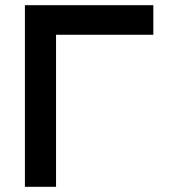

<svg xmlns="http://www.w3.org/2000/svg" viewBox="-20 -720 656 740"><path d="M76 0V-700H571V-586H196V0Z"/></svg>

Font: Overpass Mono Light
Style: Regular
Weight: 300
Monospace: yes
Designer: Delve Withrington, Dave Bailey
Foundry: Delve Fonts LLC
Version: Version 4.000